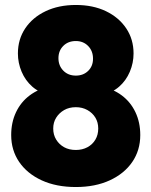

<svg xmlns="http://www.w3.org/2000/svg" viewBox="-20 -741 609 772"><path d="M285 11Q206 11 147.5 -16Q89 -43 57 -90Q25 -137 25 -198Q25 -249 44.5 -290Q64 -331 99.5 -357.5Q135 -384 181 -393L178 -360Q138 -368 110 -392.5Q82 -417 67 -452.5Q52 -488 52 -526Q52 -583 81.5 -627Q111 -671 163.5 -696Q216 -721 285 -721Q354 -721 406 -696Q458 -671 487.5 -627Q517 -583 517 -526Q517 -488 502 -452.5Q487 -417 459 -392.5Q431 -368 391 -360L387 -393Q434 -384 469.5 -357.5Q505 -331 524.5 -290Q544 -249 544 -198Q544 -137 512 -90Q480 -43 421.5 -16Q363 11 285 11ZM285 -138Q311 -138 331.5 -149Q352 -160 363.5 -179.5Q375 -199 375 -224Q375 -249 363.5 -268Q352 -287 331.5 -298.5Q311 -310 285 -310Q258 -310 238 -298.5Q218 -287 206 -268Q194 -249 194 -224Q194 -199 206 -179.5Q218 -160 238 -149Q258 -138 285 -138ZM285 -437Q315 -437 334.5 -456Q354 -475 354 -505Q354 -536 334.5 -556Q315 -576 285 -576Q254 -576 234.5 -556.5Q215 -537 215 -507Q215 -477 234.5 -457Q254 -437 285 -437Z"/></svg>

Font: Outfit ExtraBold
Style: Regular
Weight: 800
Designer: Rodrigo Fuenzalida
Foundry: fragTYPE
Version: Version 1.100;gftools[0.9.27]